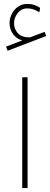

<svg xmlns="http://www.w3.org/2000/svg" viewBox="-20 -951 254 971"><path d="M92.4 0H119.5V-560.2H92.4ZM18.4 -694.4 213.7 -768.8 205.4 -790 131.4 -761.9Q88.2 -761.9 69.4 -784Q50.6 -806.1 51 -834.6Q51 -861.2 69.6 -884.9Q88.2 -908.5 117.6 -908.5Q134.7 -908.5 148 -904Q161.3 -899.4 174.6 -891.5Q175.6 -891.1 176.9 -890.2Q178.3 -889.2 179.2 -888.8L182.9 -911.3Q171.9 -919.1 155.8 -925.1Q139.7 -931.1 117.6 -931.1Q91.5 -931.1 71.2 -917Q51 -903 39.8 -880.7Q28.5 -858.5 28.5 -834.6Q28.5 -801.9 46.6 -777.8Q64.8 -753.7 92.8 -746.8L10.6 -715.1Z"/></svg>

Font: Arad-FD-VF Thin
Style: Regular
Weight: 100
Designer: Mohammad Darvishi
Version: Version 1.010;September 21, 2024;FontCreator 15.0.0.2992 64-